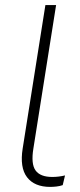

<svg xmlns="http://www.w3.org/2000/svg" viewBox="-20 -725 315 753"><path d="M177 8Q115 8 86 -30Q57 -68 69 -143L158 -705H200L111 -143Q101 -82 119.5 -56.5Q138 -31 185 -31Q210 -31 235 -37L226 1Q215 5 201.5 6.5Q188 8 177 8Z"/></svg>

Font: Nunito Sans ExtraLight
Style: Italic
Weight: 200
Italic angle: -9°
Designer: Vernon Adams
Foundry: Vernon Adams
Version: Version 3.006; ttfautohint (v1.8.3)